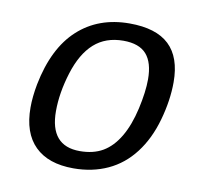

<svg xmlns="http://www.w3.org/2000/svg" viewBox="-66 -609 732 690"><g transform="rotate(10 300.0 -264.0)"><path d="M244.1 9.8Q152.3 9.8 103.5 -38.3Q54.7 -86.4 54.7 -179.2Q54.7 -217.8 63.5 -264.6Q90.3 -400.9 165.3 -469.5Q240.2 -538.1 353.5 -538.1Q450.7 -538.1 498 -493.2Q545.4 -448.2 545.4 -357.4Q545.4 -291.5 524.9 -218.5Q504.4 -145.5 464.8 -93.8Q425.3 -42 369.1 -16.1Q313 9.8 244.1 9.8ZM453.1 -351.6Q453.1 -412.6 426.5 -442.9Q399.9 -473.1 342.3 -473.1Q277.8 -473.1 235.6 -435.5Q193.4 -397.9 170.2 -323.2Q147 -248.5 147 -182.1Q147 -55.2 255.9 -55.2Q305.2 -55.2 339.8 -75.4Q374.5 -95.7 399.7 -138.2Q424.8 -180.7 439 -243.4Q453.1 -306.2 453.1 -351.6Z"/></g></svg>

Font: Liberation Mono
Style: Italic
Weight: 400
Italic angle: -12°
Monospace: yes
Designer: Steve Matteson
Foundry: Ascender Corporation
Version: Version 2.1.5